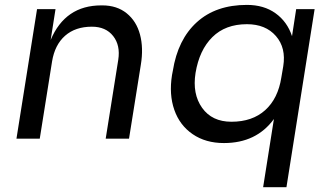

<svg xmlns="http://www.w3.org/2000/svg" viewBox="-20 -572 1370 792"><path d="M144 0H47.9L132.8 -534.2H209L189 -407.2Q249 -549.8 397.9 -549.8H401.9Q462.4 -549.8 502.7 -517.1Q543 -484.4 557.6 -429.2Q572.3 -374 561 -305.2L512.2 0H416L467.8 -325.2Q477.1 -384.8 446.8 -423.3Q416.5 -461.9 358.9 -461.9Q291 -461.9 248.5 -424.6Q206.1 -387.2 194.8 -318.8Z M1161.6 200.2H1065.4L1109.9 -81.1Q1037.6 18.1 903.8 18.1Q828.1 18.1 774.7 -18.6Q721.2 -55.2 699 -118.9Q676.8 -182.6 689.5 -262.2L692.9 -279.8Q713.4 -409.2 792 -480.5Q870.6 -551.8 998.5 -551.8Q1068.4 -551.8 1116.5 -517.3Q1164.6 -482.9 1184.6 -422.9L1201.7 -534.2H1277.8ZM934.6 -69.8Q1021 -69.8 1074 -117.7Q1127 -165.5 1140.6 -252.9L1148.4 -298.8Q1160.6 -374.5 1118.2 -423.3Q1075.7 -472.2 998.5 -472.2Q909.7 -472.2 856 -418.9Q802.2 -365.7 786.6 -271Q772.9 -184.6 813.7 -127.2Q854.5 -69.8 934.6 -69.8Z"/></svg>

Font: Sora Italic
Style: Regular
Weight: 400
Designer: Jonathan Barnbrook, Julián Moncada
Foundry: Barnbrook Fonts
Version: Version 2.000